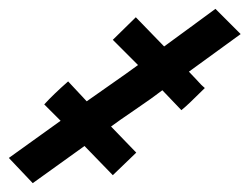

<svg xmlns="http://www.w3.org/2000/svg" viewBox="-70 -225 564 434"><path d="M-50 132 67 48 30 11Q51 -12 84 -41L126 4Q137 -4 178 -32.5Q219 -61 242 -78L185 -135L237 -186L301 -120Q320 -134 360.5 -163.5Q401 -193 417 -205L474 -148L357 -63L375 -44Q377 -42 381 -37.5Q385 -33 388 -30.5Q391 -28 393 -26Q353 14 340 24L297 -21Q275 -4 236 22.5Q197 49 181 61L238 120L185 171L121 105L4 189Z"/></svg>

Font: Coval
Style: ExtraBold Italic
Weight: 800
Foundry: Context Ltd
Version: Version 001.000